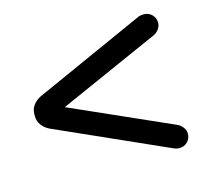

<svg xmlns="http://www.w3.org/2000/svg" viewBox="-75 -641 716 646"><g transform="rotate(-15 283.0 -318.0)"><path d="M475 -85Q467 -85 459 -88L69 -262Q53 -270 43 -283.5Q33 -297 33 -314V-322Q33 -339 43 -352.5Q53 -366 69 -374L459 -549Q463 -550 467 -550.5Q471 -551 475 -551Q492 -551 503.5 -539.5Q515 -528 515 -511Q515 -499 507 -488.5Q499 -478 487 -473L138 -318L487 -163Q499 -158 507 -147.5Q515 -137 515 -125Q515 -108 503.5 -96.5Q492 -85 475 -85Z"/></g></svg>

Font: Huninn
Style: Regular
Weight: 400
Designer: justfont
Foundry: justfont
Version: Version 1.003